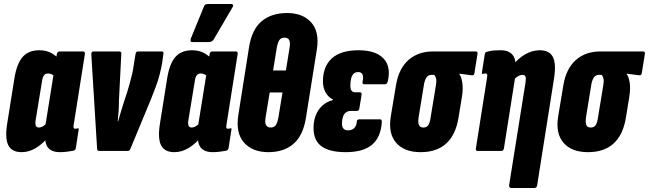

<svg xmlns="http://www.w3.org/2000/svg" viewBox="-20 -754 3241 959"><path d="M88 6Q39 6 21.5 -28.5Q4 -63 16 -137L52 -363Q64 -437 93.5 -470Q123 -503 176 -503Q204 -503 227 -493.5Q250 -484 272 -462L256 -368Q247 -379 238 -383Q229 -387 220 -387Q212 -387 206.5 -384Q201 -381 197 -374Q193 -367 191 -355L158 -154Q155 -135 159 -126Q163 -117 175 -117Q184 -117 194.5 -123Q205 -129 215 -141L229 -79Q196 -37 160.5 -15.5Q125 6 88 6ZM280 6Q193 6 208 -91L210 -104L205 -117L254 -422L258 -447L264 -484Q266 -497 278 -497H394Q406 -497 404 -484L348 -130Q346 -119 348 -115Q350 -111 356 -111Q359 -111 362 -111.5Q365 -112 367 -113Q375 -115 373 -107L359 -16Q358 -4 346 -1Q329 2 312.5 4Q296 6 280 6Z M476 0Q466 0 465 -11L436 -483Q436 -497 447 -497H575Q587 -497 586 -487L574 -250Q574 -224 572.5 -199Q571 -174 568 -148H570Q577 -174 585 -199.5Q593 -225 601 -251L615 -293Q622 -316 628 -338Q634 -360 639.5 -382.5Q645 -405 648 -429L657 -484Q659 -497 669 -497H788Q799 -497 796 -484L790 -440Q785 -411 777 -380.5Q769 -350 757.5 -319Q746 -288 733 -256L631 -10Q627 0 618 0Z M851 6Q802 6 784.5 -28.5Q767 -63 779 -137L815 -363Q827 -437 856.5 -470Q886 -503 939 -503Q967 -503 990 -493.5Q1013 -484 1035 -462L1019 -368Q1010 -379 1001 -383Q992 -387 983 -387Q975 -387 969.5 -384Q964 -381 960 -374Q956 -367 954 -355L921 -154Q918 -135 922 -126Q926 -117 938 -117Q947 -117 957.5 -123Q968 -129 978 -141L992 -79Q959 -37 923.5 -15.5Q888 6 851 6ZM1043 6Q956 6 971 -91L973 -104L968 -117L1017 -422L1021 -447L1027 -484Q1029 -497 1041 -497H1157Q1169 -497 1167 -484L1111 -130Q1109 -119 1111 -115Q1113 -111 1119 -111Q1122 -111 1125 -111.5Q1128 -112 1130 -113Q1138 -115 1136 -107L1122 -16Q1121 -4 1109 -1Q1092 2 1075.5 4Q1059 6 1043 6ZM941 -544Q933 -544 932 -549Q931 -554 933 -561L998 -720Q1001 -729 1006.5 -731.5Q1012 -734 1020 -734H1135Q1142 -734 1144 -728.5Q1146 -723 1141 -717L1048 -558Q1040 -544 1023 -544Z M1320 6Q1242 6 1199.5 -41Q1157 -88 1170 -177L1224 -519Q1238 -607 1287 -648Q1336 -689 1414 -689Q1491 -689 1533.5 -643Q1576 -597 1563 -509L1508 -165Q1494 -77 1446 -35.5Q1398 6 1320 6ZM1332 -117Q1349 -117 1357.5 -129Q1366 -141 1371 -170L1391 -292H1327L1307 -170Q1302 -141 1309 -129Q1316 -117 1332 -117ZM1344 -402H1408L1426 -513Q1431 -542 1424.5 -554Q1418 -566 1401 -566Q1384 -566 1375.5 -554Q1367 -542 1362 -513Z M1707 6Q1625 6 1585.5 -23.5Q1546 -53 1546 -114Q1546 -149 1557 -177.5Q1568 -206 1589.5 -226Q1611 -246 1642 -254L1643 -257Q1619 -269 1606 -293Q1593 -317 1593 -347Q1593 -422 1637.5 -462.5Q1682 -503 1771 -503Q1856 -503 1895 -462.5Q1934 -422 1917 -348Q1913 -333 1903 -333H1800Q1788 -333 1791 -346Q1796 -369 1791 -381.5Q1786 -394 1769 -394Q1755 -394 1746.5 -386Q1738 -378 1734 -362.5Q1730 -347 1730 -326Q1730 -309 1736 -301Q1742 -293 1756 -293H1777Q1788 -293 1786 -280L1775 -213Q1773 -200 1763 -200H1733Q1718 -200 1708 -192.5Q1698 -185 1693 -170.5Q1688 -156 1688 -137Q1688 -120 1695.5 -111.5Q1703 -103 1719 -103Q1738 -103 1749.5 -114.5Q1761 -126 1762 -146Q1762 -158 1775 -158H1879Q1888 -158 1887 -143Q1882 -68 1838 -31Q1794 6 1707 6Z M2081 6Q1999 6 1958.5 -41Q1918 -88 1932 -173L1958 -329Q1972 -412 2020.5 -454.5Q2069 -497 2142 -497H2355Q2367 -497 2365 -485L2350 -391Q2349 -376 2336 -378L2274 -386V-384Q2284 -372 2289 -342Q2294 -312 2287 -269L2270 -165Q2256 -80 2208.5 -37Q2161 6 2081 6ZM2095 -117Q2110 -117 2118.5 -128Q2127 -139 2131 -168L2157 -326Q2161 -348 2158.5 -360Q2156 -372 2149 -380H2134Q2119 -380 2109.5 -366Q2100 -352 2096 -322L2071 -169Q2067 -142 2072.5 -129.5Q2078 -117 2095 -117Z M2536 185Q2521 185 2523 171L2605 -343Q2608 -364 2604.5 -372Q2601 -380 2589 -380Q2580 -380 2569.5 -374.5Q2559 -369 2548 -358L2533 -419Q2566 -461 2602 -482Q2638 -503 2676 -503Q2724 -503 2741.5 -469.5Q2759 -436 2747 -360L2663 171Q2661 185 2649 185ZM2366 0Q2355 0 2357 -13L2413 -368Q2415 -379 2413 -383Q2411 -387 2405 -387Q2401 -387 2398 -386.5Q2395 -386 2392 -385Q2385 -383 2387 -391L2401 -481Q2402 -489 2405 -492Q2408 -495 2415 -496Q2431 -501 2447.5 -502Q2464 -503 2481 -503Q2522 -503 2541 -479Q2560 -455 2553 -407L2551 -395L2555 -380L2497 -13Q2495 0 2483 0Z M2917 6Q2835 6 2794.5 -41Q2754 -88 2768 -173L2794 -329Q2808 -412 2856.5 -454.5Q2905 -497 2978 -497H3191Q3203 -497 3201 -485L3186 -391Q3185 -376 3172 -378L3110 -386V-384Q3120 -372 3125 -342Q3130 -312 3123 -269L3106 -165Q3092 -80 3044.5 -37Q2997 6 2917 6ZM2931 -117Q2946 -117 2954.5 -128Q2963 -139 2967 -168L2993 -326Q2997 -348 2994.5 -360Q2992 -372 2985 -380H2970Q2955 -380 2945.5 -366Q2936 -352 2932 -322L2907 -169Q2903 -142 2908.5 -129.5Q2914 -117 2931 -117Z"/></svg>

Font: Sofia Sans Extra Condensed Black
Style: Italic
Weight: 900
Italic angle: -9°
Version: Version 4.100